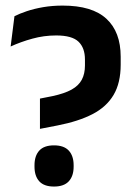

<svg xmlns="http://www.w3.org/2000/svg" viewBox="-20 -672 497 704"><path d="M191 -212 126.5 -199.5V-310.5L172 -319.5Q216.5 -329 242.5 -343.5Q268.5 -358 280 -379.8Q291.5 -401.5 291.5 -432V-453.5Q291.5 -496.5 267.8 -519.2Q244 -542 186 -542Q141 -542 98.5 -530.2Q56 -518.5 19 -501.5L33 -612.5Q51.5 -622 78.2 -631Q105 -640 138.5 -645.8Q172 -651.5 210 -651.5Q318 -651.5 370.2 -603.2Q422.5 -555 422.5 -464V-435Q422.5 -368 396.5 -324Q370.5 -280 319.2 -253.5Q268 -227 191 -212ZM178 12Q141.5 12 124 -7.2Q106.5 -26.5 106.5 -61V-66Q106.5 -100.5 124 -119.8Q141.5 -139 178 -139Q214.5 -139 232.2 -119.8Q250 -100.5 250 -66V-61Q250 -26.5 232.2 -7.2Q214.5 12 178 12Z"/></svg>

Font: Anek Malayalam SemiBold
Style: Regular
Weight: 600
Version: Version 1.003